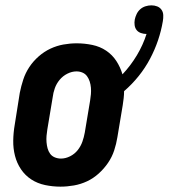

<svg xmlns="http://www.w3.org/2000/svg" viewBox="-20 -690 631 718"><path d="M206 8Q177 8 148.5 2Q120 -4 97 -19Q74 -34 58.5 -57Q43 -80 36 -107.5Q29 -135 29.5 -164.5Q30 -194 35 -223L54 -343Q59 -368 67 -392.5Q75 -417 89.5 -439Q104 -461 124.5 -479Q145 -497 168.5 -508Q192 -519 217 -523.5Q242 -528 267 -528Q296 -528 325 -522Q354 -516 377 -500.5Q400 -485 415 -462Q430 -439 438 -412Q469 -445 492 -483.5Q515 -522 528 -563H527Q517 -563 507 -566.5Q497 -570 491 -577.5Q485 -585 483.5 -595.5Q482 -606 484 -617Q486 -627 491 -637.5Q496 -648 504.5 -655.5Q513 -663 524 -666.5Q535 -670 546 -670Q558 -670 568 -666Q578 -662 584 -653.5Q590 -645 590.5 -633.5Q591 -622 589 -611Q583 -575 571 -539.5Q559 -504 541 -470Q523 -436 498.5 -405.5Q474 -375 444 -349Q444 -336 442.5 -323Q441 -310 439 -297L419 -177Q415 -152 407 -127.5Q399 -103 384 -81Q369 -59 349 -41Q329 -23 305.5 -12Q282 -1 256.5 3.5Q231 8 206 8ZM208 -97Q225 -97 242 -105.5Q259 -114 270.5 -128.5Q282 -143 288 -160Q294 -177 297 -194L317 -314Q319 -326 320 -338Q321 -350 320 -362Q319 -374 315.5 -385Q312 -396 305.5 -405Q299 -414 288.5 -418.5Q278 -423 266 -423Q249 -423 232 -414.5Q215 -406 203 -391.5Q191 -377 185 -360Q179 -343 177 -326L157 -206Q155 -194 154 -182Q153 -170 154 -158Q155 -146 158 -135Q161 -124 167.5 -115Q174 -106 185 -101.5Q196 -97 208 -97Z"/></svg>

Font: Iosevka Curly Slab Extrabold
Style: Italic
Weight: 800
Italic angle: -9°
Monospace: yes
Designer: Belleve Invis
Foundry: Belleve Invis
Version: Version 22.1.2; ttfautohint (v1.8.4)